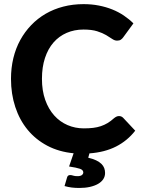

<svg xmlns="http://www.w3.org/2000/svg" viewBox="-20 -754 699 952"><path d="M650.5 -106Q611.5 -56 555.5 -27.5Q499.5 1 423.5 6.5L417.5 28Q441 33.5 457 41.2Q473 49 482.8 58.5Q492.5 68 496.8 79.5Q501 91 501 103.5Q501 121 491.8 134.8Q482.5 148.5 465.8 158Q449 167.5 425.5 172.8Q402 178 373.5 178Q353 178 335.2 175.8Q317.5 173.5 300 168.5L312.5 126Q315.5 114 328 114Q335 114 343 116.8Q351 119.5 364 119.5Q379 119.5 386 114Q393 108.5 393 101Q393 88.5 376.2 82.8Q359.5 77 322.5 71.5L345 6Q272.5 -1 215 -31.2Q157.5 -61.5 117.2 -110.2Q77 -159 55.8 -223.5Q34.5 -288 34.5 -363Q34.5 -417 46.2 -465.8Q58 -514.5 80.5 -555.5Q103 -596.5 134.8 -629.5Q166.5 -662.5 206.5 -685.8Q246.5 -709 293.8 -721.2Q341 -733.5 394.5 -733.5Q434.5 -733.5 470.2 -726.5Q506 -719.5 537 -707Q568 -694.5 594.2 -676.8Q620.5 -659 641.5 -638L591 -569Q586.5 -562.5 579.5 -557.5Q572.5 -552.5 560.5 -552.5Q548.5 -552.5 536.2 -561Q524 -569.5 506.2 -580Q488.5 -590.5 461.8 -599Q435 -607.5 394 -607.5Q348.5 -607.5 310.5 -591Q272.5 -574.5 245.2 -543.2Q218 -512 203 -466.5Q188 -421 188 -363Q188 -304.5 204.2 -258.8Q220.5 -213 248.8 -181.5Q277 -150 314.8 -133.8Q352.5 -117.5 395.5 -117.5Q421 -117.5 441.8 -120Q462.5 -122.5 480.2 -128.5Q498 -134.5 513.8 -144Q529.5 -153.5 545.5 -168Q551 -172.5 557 -175.5Q563 -178.5 570 -178.5Q582.5 -178.5 591 -169.5Z"/></svg>

Font: LatoLatin Heavy
Style: Regular
Weight: 800
Designer: Lukasz Dziedzic with Adam Twardoch and Botio Nikoltchev
Foundry: tyPoland Lukasz Dziedzic
Version: Version 2.015; 2015-08-06; http://www.latofonts.com/